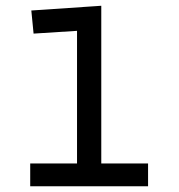

<svg xmlns="http://www.w3.org/2000/svg" viewBox="-20 -653 626 673"><path d="M89.8 -616.2 335 -632.8V-80.1H499V0H85.9V-80.1H250V-544.9L97.7 -535.2Z"/></svg>

Font: Thabit-Bold
Style: Bold
Weight: 700
Designer: Regenerated by Nadim Shaikli
Foundry: MAK Alagha
Version: 0.01